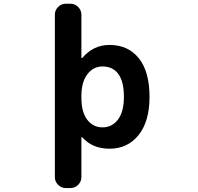

<svg xmlns="http://www.w3.org/2000/svg" viewBox="-20 -793 1040 1010"><path d="M766.6 -283.2Q766.6 -154.3 709 -82.5Q651.4 -10.7 555.7 -10.7Q466.8 -10.7 413.1 -70.3Q412.1 -72.3 410.2 -71.3Q408.2 -70.3 408.2 -68.4V138.7Q408.2 162.1 391.1 179.2Q374 196.3 350.6 196.3H326.2Q302.7 196.3 285.6 179.2Q268.6 162.1 268.6 138.7V-715.8Q268.6 -739.3 285.6 -756.3Q302.7 -773.4 326.2 -773.4H350.6Q374 -773.4 391.1 -756.3Q408.2 -739.3 408.2 -715.8V-490.2Q408.2 -488.3 410.2 -487.3Q412.1 -486.3 413.1 -488.3Q470.7 -556.6 555.7 -556.6Q654.3 -556.6 710.4 -486.3Q766.6 -416 766.6 -283.2ZM631.8 -283.2Q631.8 -364.3 602.5 -403.8Q573.2 -443.4 519.5 -443.4Q470.7 -443.4 439.5 -402.3Q408.2 -361.3 408.2 -288.1V-278.3Q408.2 -203.1 439 -163.1Q469.7 -123 519.5 -123Q569.3 -123 600.6 -164.1Q631.8 -205.1 631.8 -283.2Z"/></svg>

Font: Gen Jyuu Gothic Monospace Bold
Style: Bold
Weight: 700
Designer: [Source Han Sans]
Ryoko NISHIZUKA  (kana & ideographs); Paul D. Hunt (Latin, Greek & Cyrillic); Wenlong ZHANG  (bopomofo
Version: Version 1.002.20150607